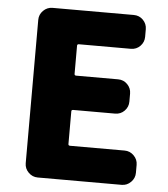

<svg xmlns="http://www.w3.org/2000/svg" viewBox="-53 -792 736 839"><g transform="rotate(5 315.0 -372.0)"><path d="M143.6 0Q120.1 0 103 -17.1Q85.9 -34.2 85.9 -57.6V-686.5Q85.9 -710 103 -727.1Q120.1 -744.1 143.6 -744.1H500Q524.4 -744.1 541 -727.1Q557.6 -710 557.6 -686.5V-653.3Q557.6 -629.9 541 -612.8Q524.4 -595.7 500 -595.7H272.5Q264.6 -595.7 264.6 -588.9V-464.8Q264.6 -458 272.5 -458H456.1Q480.5 -458 497.1 -440.9Q513.7 -423.8 513.7 -400.4V-365.2Q513.7 -341.8 497.1 -324.7Q480.5 -307.6 456.1 -307.6H272.5Q264.6 -307.6 264.6 -300.8V-157.2Q264.6 -150.4 272.5 -150.4H511.7Q535.2 -150.4 552.2 -133.3Q569.3 -116.2 569.3 -92.8V-57.6Q569.3 -34.2 552.2 -17.1Q535.2 0 511.7 0Z"/></g></svg>

Font: Gen Jyuu Gothic Heavy
Style: Bold
Weight: 900
Designer: [Source Han Sans]
Ryoko NISHIZUKA  (kana & ideographs); Paul D. Hunt (Latin, Greek & Cyrillic); Wenlong ZHANG  (bopomofo
Version: Version 1.002.20150607